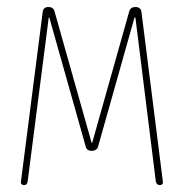

<svg xmlns="http://www.w3.org/2000/svg" viewBox="-20 -540 540 560"><path d="M49.8 0Q45.9 0 43 -2.9Q40 -5.9 41 -9.8L104.5 -504.9Q106.4 -519.5 121.1 -519.5Q136.7 -519.5 139.6 -504.9L247.1 -124Q247.1 -123 248 -123Q249 -123 249 -124L356.4 -504.9Q359.4 -519.5 375 -519.5Q390.6 -519.5 392.6 -504.9L455.1 -9.8Q456.1 -5.9 453.1 -2.9Q450.2 0 446.3 0Q437.5 0 434.6 -9.8L375 -488.3Q375 -489.3 373 -489.3Q372.1 -489.3 372.1 -488.3L266.6 -114.3Q263.7 -100.6 248 -100.1Q232.4 -99.6 229.5 -114.3L124 -488.3Q124 -489.3 123 -489.3Q122.1 -489.3 122.1 -488.3L60.5 -9.8Q58.6 0 49.8 0Z"/></svg>

Font: Rounded-L Mgen+ 2m thin
Style: Regular
Weight: 100
Designer: [Source Han Sans]
Ryoko NISHIZUKA  (kana & ideographs); Paul D. Hunt (Latin, Greek & Cyrillic); Wenlong ZHANG  (bopomofo
Version: Version 1.059.20150602